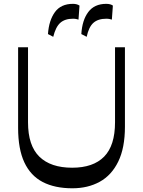

<svg xmlns="http://www.w3.org/2000/svg" viewBox="-20 -978 751 1008"><path d="M359.9 10.5Q267.6 10.5 204.1 -22.5Q140.6 -55.6 107.8 -125.6Q75.1 -195.7 75.1 -306.3V-730H127.1V-335.9Q127.1 -213.9 186.5 -155.7Q245.9 -97.5 358.8 -97.5Q469.6 -97.5 526.7 -155.7Q583.9 -213.9 583.9 -335.9V-730H635.9V-312.8Q635.9 -201.5 600.8 -129.7Q565.8 -57.9 503.6 -23.7Q441.4 10.5 359.9 10.5ZM259.5 -784.7 231.8 -799.2Q237 -871.6 268.5 -914.7Q299.9 -957.8 363.1 -957.8Q384 -957.8 397.4 -948.7L392.1 -875Q386.1 -877 379.5 -878.3Q372.8 -879.7 362.9 -879.7Q320.6 -879.7 296.3 -858Q272.1 -836.3 259.5 -784.7ZM435 -784.7 407 -799.2Q411.5 -872.7 443.7 -915.2Q475.9 -957.8 537.6 -957.8Q560.2 -957.8 572.6 -948.7L567.3 -875Q561.6 -877 554.6 -878.3Q547.6 -879.7 538.1 -879.7Q494.8 -879.7 470.5 -858.2Q446.2 -836.7 435 -784.7Z"/></svg>

Font: Savate ExtraLight
Style: Regular
Weight: 200
Designer: Max Esnée
Foundry: Plomb Type
Version: Version 2.000